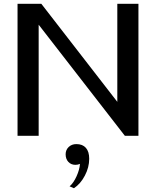

<svg xmlns="http://www.w3.org/2000/svg" viewBox="-20 -720 828 1018"><path d="M73 -700H199L602 -180V-700H714V0H642L185 -589V0H73ZM349 268Q370 250 386 214.5Q402 179 404 149Q392 154 380 154Q357 154 342.5 138.5Q328 123 328 98Q328 75 344 59.5Q360 44 385 44Q418 44 435.5 64Q453 84 453 122Q453 167 430 211Q407 255 372 278Z"/></svg>

Font: Fahkwang Medium
Style: Regular
Weight: 500
Version: Version 1.000; ttfautohint (v1.6)